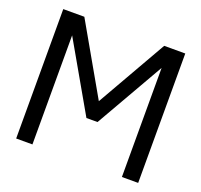

<svg xmlns="http://www.w3.org/2000/svg" viewBox="-122 -838 1024 976"><g transform="rotate(20 390.0 -350.0)"><path d="M60 0V-700H174L390 -322L606 -700H720V0H632V-590L420 -220H360L148 -590V0Z"/></g></svg>

Font: Tektur
Style: Regular
Weight: 400
Designer: Adam Jagosz
Foundry: Adam Jagosz
Version: Version 1.005;gftools[0.9.30]